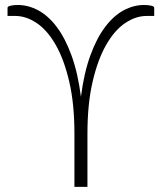

<svg xmlns="http://www.w3.org/2000/svg" viewBox="-20 -732 634 752"><path d="M9.5 -701.5Q9.5 -707 21.8 -709.8Q34 -712.5 50 -712.5Q90.5 -712.5 129.8 -691.5Q169 -670.5 202.2 -626.5Q235.5 -582.5 260.2 -514.5Q285 -446.5 297 -353Q309 -446.5 333.8 -514.5Q358.5 -582.5 391.8 -626.5Q425 -670.5 464.2 -691.5Q503.5 -712.5 544 -712.5Q560 -712.5 572 -709.8Q584 -707 584 -701.5V-669.5H554Q511.5 -669.5 470 -641.5Q428.5 -613.5 395.8 -556.2Q363 -499 342.8 -412.2Q322.5 -325.5 322.5 -208V0H271.5V-208Q271.5 -325.5 251.2 -412.2Q231 -499 198.2 -556.2Q165.5 -613.5 124 -641.5Q82.5 -669.5 40 -669.5H9.5Z"/></svg>

Font: Lato 2
Style: Regular
Weight: 300
Designer: Lukasz Dziedzic with Adam Twardoch and Botio Nikoltchev
Foundry: tyPoland Lukasz Dziedzic
Version: Version 2.015; 2015-08-06; http://www.latofonts.com/